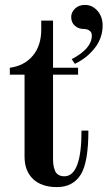

<svg xmlns="http://www.w3.org/2000/svg" viewBox="-20 -750 438 782"><path d="M20 -446V-474Q79 -482 113.5 -523Q148 -564 148 -630V-666H196V-474H298V-446H196V-105Q196 -90 197.5 -79Q199 -68 203.5 -56Q208 -44 218 -38Q228 -32 242 -32Q312 -32 312 -218H340Q340 -89 309 -39Q277 12 212 12Q149 12 114.5 -21Q80 -54 80 -112V-446ZM270 -681Q270 -700 285.5 -715Q301 -730 326 -730Q356 -730 377 -706Q398 -682 398 -646Q398 -596 366.5 -555Q335 -514 285 -490L272 -509Q354 -552 354 -605Q354 -618 346 -624Q336 -632 321 -632Q300 -632 285 -645Q270 -658 270 -681Z"/></svg>

Font: Old Standard TT
Style: Bold
Weight: 700
Designer: Alexey Kryukov <alexios@thessalonica.org.ru>
Version: Version 2.2